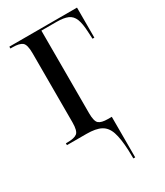

<svg xmlns="http://www.w3.org/2000/svg" viewBox="-187 -614 777 902"><g transform="rotate(-30 201.5 -163.0)"><path d="M260 164Q257 100 245 64.5Q233 29 205.5 14.5Q178 0 128 0H22V-10H31Q68 -10 83 -22Q98 -34 98 -80V-455Q98 -502 82.5 -514Q67 -526 31 -526H19V-536H386V-373H376L374 -410Q372 -457 362 -482Q352 -507 330 -516.5Q308 -526 269 -526H187V-78Q187 -34 201 -22Q215 -10 250 -10H271V210H261Z"/></g></svg>

Font: Noto Serif Display Condensed
Style: Regular
Weight: 400
Width: 3
Designer: Monotype Design Team
Foundry: Monotype Imaging Inc.
Version: Version 2.009